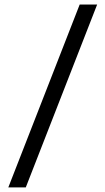

<svg xmlns="http://www.w3.org/2000/svg" viewBox="-20 -690 456 830"><path d="M91.5 120H16L324.5 -670.5H400Z"/></svg>

Font: Anek Malayalam
Style: Regular
Weight: 400
Version: Version 1.003